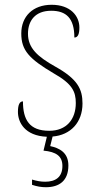

<svg xmlns="http://www.w3.org/2000/svg" viewBox="-20 -562 412 803"><path d="M172 221C228 221 266 194 266 130C266 75 227 57 190 49L200 9C275 3 325 -50 325 -129C325 -189 305 -231 212 -283C137 -325 97 -361 97 -421C97 -475 127 -517 194 -517C257 -517 291 -486 291 -405C306 -405 312 -420 312 -447C312 -495 275 -542 196 -542C117 -542 69 -493 69 -422C69 -351 102 -316 205 -255C283 -211 297 -178 297 -131C297 -63 258 -15 186 -15C103 -15 76 -61 76 -138C62 -138 55 -124 55 -94C55 -51 83 6 176 10L162 68C215 73 241 91 241 132C241 179 212 198 169 198C150 198 135 195 114 189V211C135 218 153 221 172 221Z"/></svg>

Font: Noto Serif Sinhala SemiCondensed Thin
Style: Regular
Weight: 100
Width: 4
Designer: Jelle Bosma - Monotype Design Team
Foundry: Monotype Imaging Inc.
Version: Version 2.007